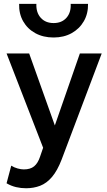

<svg xmlns="http://www.w3.org/2000/svg" viewBox="-20 -780 572 1024"><path d="M119 224Q92 224 66 218Q40 212 15 197.5L40 103.5Q55.5 113.5 74 118.5Q92.5 123.5 107 123.5Q142 123.5 162 107Q182 90.5 193.5 56L210 8L15 -495H135.5L272.5 -111L406 -495H522.5L308.5 71.5Q285.5 131 257 164.2Q228.5 197.5 194 210.8Q159.5 224 119 224ZM266 -580Q210.5 -580 168.5 -603Q126.5 -626 103.5 -666.5Q80.5 -707 82 -759.5H174Q172 -713.5 197.2 -685.2Q222.5 -657 266 -657Q309.5 -657 334.5 -685.2Q359.5 -713.5 357 -759.5H449.5Q450.5 -707.5 427.2 -667Q404 -626.5 362.2 -603.2Q320.5 -580 266 -580Z"/></svg>

Font: Geologica Roman
Style: Regular
Weight: 400
Designer: Sindre Bremnes, Frode Helland
Foundry: Monokrom Skriftforlag AS
Version: Version 1.010;gftools[0.9.28]